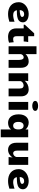

<svg xmlns="http://www.w3.org/2000/svg" viewBox="2038 -2871 1044 5160"><g transform="rotate(90 2560.0 -291.0)"><path d="M564.5 -21Q518.6 -5.9 465.3 4.2Q412.1 14.2 354.5 14.2Q291.5 14.2 234.4 -2.4Q177.2 -19 133.8 -54.2Q90.3 -89.4 64.7 -143.3Q39.1 -197.3 39.1 -272Q39.1 -314.5 52.2 -350.8Q65.4 -387.2 88.1 -417Q110.8 -446.8 141.4 -469.7Q171.9 -492.7 206.8 -508.3Q241.7 -523.9 278.8 -532Q315.9 -540 351.6 -540Q407.7 -540 450.7 -527.6Q493.7 -515.1 522.2 -494.1Q550.8 -473.1 565.4 -445.3Q580.1 -417.5 580.1 -386.2Q580.1 -348.1 567.1 -321.3Q554.2 -294.4 532.5 -276.1Q510.7 -257.8 482.2 -247.3Q453.6 -236.8 421.9 -231.2Q390.1 -225.6 357.2 -224.1Q324.2 -222.7 294.4 -222.7Q284.2 -222.7 274.7 -222.9Q265.1 -223.1 255.9 -223.1Q259.8 -195.3 271.2 -176.3Q282.7 -157.2 300 -145.3Q317.4 -133.3 340.1 -128.2Q362.8 -123 388.7 -123Q408.2 -123 430.4 -126Q452.6 -128.9 475.3 -134Q498 -139.2 520.8 -145.8Q543.5 -152.3 564.5 -159.7ZM251.5 -298.3Q263.2 -298.8 281.5 -299.8Q299.8 -300.8 320.3 -303.2Q340.8 -305.7 361.3 -310.1Q381.8 -314.5 398.4 -321.3Q415 -328.1 425.3 -338.4Q435.5 -348.6 435.5 -363.3Q435.5 -388.2 415.8 -403.1Q396 -418 360.8 -418Q344.7 -418 326.2 -413.3Q307.6 -408.7 291.5 -395.5Q275.4 -382.3 264.2 -358.9Q252.9 -335.4 251.5 -298.3Z M971.7 14.2Q926.3 14.2 884.8 3.2Q843.3 -7.8 811.8 -33.9Q780.3 -60.1 761.5 -103.3Q742.7 -146.5 742.7 -210.9V-405.8H645.5V-437.5L875.5 -687.5H953.6V-526.9H1109.9Q1104 -497.6 1099.4 -467.8Q1094.7 -438 1094.2 -405.8H953.6V-212.9Q953.6 -195.3 956.3 -179Q959 -162.6 967.3 -150.1Q975.6 -137.7 991.2 -130.1Q1006.8 -122.6 1032.7 -122.6Q1049.3 -122.6 1069.3 -125.7Q1089.4 -128.9 1114.7 -137.7L1126.5 -11.2Q1095.7 0 1055.9 7.1Q1016.1 14.2 971.7 14.2Z M1223.6 -750H1434.6V-454.6Q1448.2 -473.6 1469.7 -489.3Q1491.2 -504.9 1517.1 -516.4Q1543 -527.8 1571.8 -533.9Q1600.6 -540 1629.4 -540Q1665 -540 1696.5 -528.6Q1728 -517.1 1751.5 -491.7Q1774.9 -466.3 1788.3 -426.5Q1801.8 -386.7 1801.8 -330.6V0H1590.8V-278.3Q1590.8 -314.9 1584.7 -339.4Q1578.6 -363.8 1568.8 -378.7Q1559.1 -393.6 1546.6 -399.7Q1534.2 -405.8 1521.5 -405.8Q1506.8 -405.8 1492.4 -400.1Q1478 -394.5 1466.1 -384.3Q1454.1 -374 1445.8 -359.9Q1437.5 -345.7 1434.6 -328.6V0H1223.6Z M1948.7 -526.9H2159.7Q2156.7 -510.3 2153.8 -484.1Q2150.9 -458 2150.9 -430.2Q2167.5 -455.1 2192.6 -475.3Q2217.8 -495.6 2248 -510Q2278.3 -524.4 2312.3 -532.2Q2346.2 -540 2380.9 -540Q2418.9 -540 2453.1 -528.6Q2487.3 -517.1 2513.2 -492.2Q2539.1 -467.3 2554.2 -427.5Q2569.3 -387.7 2569.3 -331.1V0H2358.4V-300.3Q2358.4 -330.6 2352.1 -350.6Q2345.7 -370.6 2334.5 -382.3Q2323.2 -394 2307.9 -398.9Q2292.5 -403.8 2274.4 -403.8Q2254.9 -403.8 2235.8 -397.2Q2216.8 -390.6 2201.2 -379.4Q2185.5 -368.2 2174.3 -353Q2163.1 -337.9 2159.7 -320.8V0H1948.7Z M2719.2 -526.9H2930.2V0H2719.2ZM2825.2 -635.3Q2797.4 -635.3 2772.9 -641.1Q2748.5 -647 2730.7 -657.2Q2712.9 -667.5 2702.4 -682.1Q2691.9 -696.8 2691.9 -714.4Q2691.9 -733.9 2702.1 -748.8Q2712.4 -763.7 2730.5 -773.4Q2748.5 -783.2 2772.9 -788.1Q2797.4 -793 2825.7 -793Q2854 -793 2878.7 -788.1Q2903.3 -783.2 2921.4 -773.4Q2939.5 -763.7 2949.7 -748.8Q2960 -733.9 2960 -714.4Q2960 -696.8 2949.5 -682.1Q2939 -667.5 2920.9 -657.2Q2902.8 -647 2878.2 -641.1Q2853.5 -635.3 2825.2 -635.3Z M3458.5 210.9V-67.4Q3448.2 -48.8 3430.2 -33.7Q3412.1 -18.6 3388.7 -7.8Q3365.2 2.9 3337.9 8.5Q3310.5 14.2 3282.2 14.2Q3240.2 14.2 3199.2 -0.2Q3158.2 -14.6 3125.7 -47.9Q3093.3 -81.1 3073 -135.7Q3052.7 -190.4 3052.7 -271Q3052.7 -341.3 3071 -392.3Q3089.4 -443.4 3120.1 -476.1Q3150.9 -508.8 3190.7 -524.4Q3230.5 -540 3273.9 -540Q3301.8 -540 3329.1 -533.9Q3356.4 -527.8 3380.9 -516.8Q3405.3 -505.9 3425.3 -490Q3445.3 -474.1 3458.5 -454.6V-526.9H3669.4V210.9ZM3255.9 -262.2Q3255.9 -222.2 3264.6 -195.3Q3273.4 -168.5 3287.8 -152.1Q3302.2 -135.7 3320.6 -128.7Q3338.9 -121.6 3357.9 -121.6Q3377 -121.6 3395 -128.7Q3413.1 -135.7 3427.2 -152.1Q3441.4 -168.5 3450 -195.6Q3458.5 -222.7 3458.5 -262.7Q3458.5 -302.2 3450 -329.3Q3441.4 -356.4 3427.2 -373Q3413.1 -389.6 3395.3 -396.7Q3377.4 -403.8 3358.4 -403.8Q3339.4 -403.8 3321 -396.7Q3302.7 -389.6 3288.1 -373Q3273.4 -356.4 3264.6 -329.3Q3255.9 -302.2 3255.9 -262.2Z M4410.2 0H4199.7L4204.1 -33.7Q4206.1 -49.3 4207.5 -68.8Q4209 -88.4 4210 -109.4Q4195.3 -80.6 4173.1 -57.9Q4150.9 -35.2 4124 -19Q4097.2 -2.9 4066.9 5.6Q4036.6 14.2 4005.9 14.2Q3967.8 14.2 3933.6 1.7Q3899.4 -10.7 3873.3 -37.8Q3847.2 -64.9 3831.8 -107.7Q3816.4 -150.4 3816.4 -210.9V-526.9H4027.3V-230.5Q4027.3 -200.2 4033 -179.7Q4038.6 -159.2 4048.3 -146.5Q4058.1 -133.8 4070.8 -128.2Q4083.5 -122.6 4097.7 -122.6Q4114.3 -122.6 4131.1 -129.4Q4147.9 -136.2 4161.9 -147.9Q4175.8 -159.7 4185.8 -175.5Q4195.8 -191.4 4199.2 -209.5V-526.9H4410.2Z M5050.8 -21Q5004.9 -5.9 4951.7 4.2Q4898.4 14.2 4840.8 14.2Q4777.8 14.2 4720.7 -2.4Q4663.6 -19 4620.1 -54.2Q4576.7 -89.4 4551 -143.3Q4525.4 -197.3 4525.4 -272Q4525.4 -314.5 4538.6 -350.8Q4551.8 -387.2 4574.5 -417Q4597.2 -446.8 4627.7 -469.7Q4658.2 -492.7 4693.1 -508.3Q4728 -523.9 4765.1 -532Q4802.2 -540 4837.9 -540Q4894 -540 4937 -527.6Q4980 -515.1 5008.5 -494.1Q5037.1 -473.1 5051.8 -445.3Q5066.4 -417.5 5066.4 -386.2Q5066.4 -348.1 5053.5 -321.3Q5040.5 -294.4 5018.8 -276.1Q4997.1 -257.8 4968.5 -247.3Q4939.9 -236.8 4908.2 -231.2Q4876.5 -225.6 4843.5 -224.1Q4810.5 -222.7 4780.8 -222.7Q4770.5 -222.7 4761 -222.9Q4751.5 -223.1 4742.2 -223.1Q4746.1 -195.3 4757.6 -176.3Q4769 -157.2 4786.4 -145.3Q4803.7 -133.3 4826.4 -128.2Q4849.1 -123 4875 -123Q4894.5 -123 4916.7 -126Q4939 -128.9 4961.7 -134Q4984.4 -139.2 5007.1 -145.8Q5029.8 -152.3 5050.8 -159.7ZM4737.8 -298.3Q4749.5 -298.8 4767.8 -299.8Q4786.1 -300.8 4806.6 -303.2Q4827.1 -305.7 4847.7 -310.1Q4868.2 -314.5 4884.8 -321.3Q4901.4 -328.1 4911.6 -338.4Q4921.9 -348.6 4921.9 -363.3Q4921.9 -388.2 4902.1 -403.1Q4882.3 -418 4847.2 -418Q4831.1 -418 4812.5 -413.3Q4793.9 -408.7 4777.8 -395.5Q4761.7 -382.3 4750.5 -358.9Q4739.3 -335.4 4737.8 -298.3Z"/></g></svg>

Font: Candal
Style: Regular
Weight: 400
Designer: vernon adams
Foundry: vernon adams
Version: Version 1.000